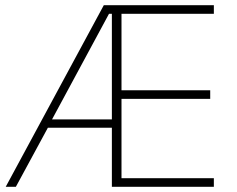

<svg xmlns="http://www.w3.org/2000/svg" viewBox="-20 -718 912 738"><path d="M410 -227H164L41 0H2L379 -698H802V-665H447V-371H788V-338H447V-33H802V0H410ZM399 -665 180 -259H410V-665Z"/></svg>

Font: IBM Plex Sans Arabic ExtLt
Style: Regular
Weight: 200
Designer: Mike Abbink, Paul van der Laan, Pieter van Rosmalen, Wael Morcos, Khajak Apelian
Foundry: Bold Monday
Version: Version 1.2